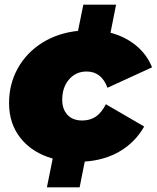

<svg xmlns="http://www.w3.org/2000/svg" viewBox="-20 -687 675 827"><path d="M436 -238 601 -142Q563 -75 497.5 -36Q432 3 345 9L323 120H182L207 -4Q119 -29 69 -91.5Q19 -154 19 -243Q19 -325 56.5 -392.5Q94 -460 161.5 -502.5Q229 -545 316 -554L339 -667H480L456 -546Q520 -529 566.5 -490.5Q613 -452 635 -397L443 -309Q417 -379 353 -379Q307 -379 277.5 -345Q248 -311 248 -257Q248 -217 270.5 -192.5Q293 -168 334 -168Q368 -168 392.5 -184.5Q417 -201 436 -238Z"/></svg>

Font: Montserrat Alternates Black
Style: Italic
Weight: 900
Italic angle: -11.3°
Designer: Julieta Ulanovsky
Foundry: Julieta Ulanovsky
Version: Version 7.200